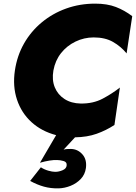

<svg xmlns="http://www.w3.org/2000/svg" viewBox="-20 -738 748 1057"><path d="M274 -350Q284 -405 316 -445.5Q348 -486 395.5 -509Q443 -532 496 -532Q559 -532 602.5 -507Q646 -482 677 -444L708 -649Q666 -681 618 -699.5Q570 -718 504 -718Q419 -718 344 -691Q269 -664 209.5 -614.5Q150 -565 112 -498Q74 -431 62 -350Q49 -263 73.5 -189.5Q98 -116 153.5 -65.5Q209 -15 289 6L200 158Q227 150 252.5 146Q278 142 294 143Q311 143 330 148.5Q349 154 347 172Q346 190 325 199Q304 208 284 208Q268 208 245.5 201.5Q223 195 205 183L146 258Q184 279 222 289.5Q260 300 303 299Q336 298 368.5 285Q401 272 424.5 247.5Q448 223 453 187Q459 140 433.5 111.5Q408 83 371 82Q361 82 350 82.5Q339 83 330 86L393 18Q460 17 512 -1.5Q564 -20 610 -50L640 -256Q598 -223 545.5 -195Q493 -167 424 -168Q372 -169 335 -193Q298 -217 281.5 -257.5Q265 -298 274 -350Z"/></svg>

Font: Jost* 800 Heavy Italic
Style: Italic
Weight: 800
Italic angle: -10°
Version: Version 3.200; ttfautohint (v0.97) -l 8 -r 50 -G 200 -x 14 -